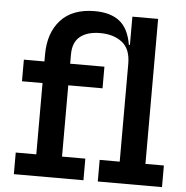

<svg xmlns="http://www.w3.org/2000/svg" viewBox="-55 -854 881 907"><g transform="rotate(5 385.5 -400.0)"><path d="M659 -102.5H746.5V0H442V-102.5H537V-790H659ZM44 0V-102.5H141.5V-440.5H44V-543H141.5V-575.5Q141.5 -678.5 197 -739.5Q252.5 -800.5 358.5 -800.5Q432.5 -800.5 475.8 -766.8Q519 -733 532 -656H605L537 -566.5Q537 -637 496.5 -668.2Q456 -699.5 392.5 -699.5Q332 -699.5 297.8 -672.2Q263.5 -645 263.5 -586.5V-543H426V-440.5H263.5V-102.5H374V0Z"/></g></svg>

Font: Hepta Slab SemiBold
Style: Regular
Weight: 600
Designer: Michael LaGattuta
Foundry: Michael LaGattuta
Version: Version 1.102